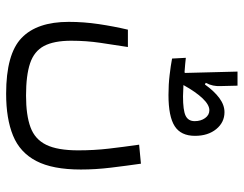

<svg xmlns="http://www.w3.org/2000/svg" viewBox="-104 -523 794 626"><g transform="rotate(90 293.0 -210.0)"><path d="M285.6 167Q156.2 167 103.8 116.7Q51.3 66.4 51.3 -37.1Q51.3 -85.9 58.6 -135Q65.9 -184.1 76.7 -230H133.3Q126.5 -186 119.6 -140.1Q112.8 -94.2 112.8 -45.4Q112.8 11.2 129.9 43.5Q147 75.7 186.3 88.9Q225.6 102.1 291.5 102.1Q355.5 102.1 394.8 87.6Q434.1 73.2 452.1 36.4Q470.2 -0.5 470.2 -67.9Q470.2 -119.6 464.6 -167.7Q459 -215.8 451.7 -266.6L513.7 -272.5Q520.5 -225.1 526.6 -174.8Q532.7 -124.5 532.7 -76.7Q532.7 15.6 504.9 68.8Q477.1 122.1 422.1 144.5Q367.2 167 285.6 167ZM289.6 -362.3Q255.9 -362.3 224.9 -366Q193.8 -369.6 170.9 -374L168.5 -418.9Q177.2 -418 189.7 -416.7Q202.1 -415.5 216.3 -414.6Q216.8 -415.5 217.8 -417L213.4 -587.4H259.3L260.7 -530.3Q261.2 -519.5 258.8 -507.6Q256.3 -495.6 250 -483.9L255.4 -481Q276.9 -511.2 299.6 -528.1Q322.3 -544.9 345.7 -544.9Q378.9 -544.9 400.9 -518.1Q422.9 -491.2 422.9 -448.7Q422.9 -402.8 391.4 -382.6Q359.9 -362.3 289.6 -362.3ZM257.3 -411.1Q281.2 -409.7 293.9 -409.7Q339.8 -409.7 357.4 -418.2Q375 -426.8 375 -447.8Q375 -467.8 365 -481.7Q355 -495.6 339.4 -495.6Q321.8 -495.6 300.8 -473.6Q279.8 -451.7 257.3 -411.1Z"/></g></svg>

Font: CaskaydiaMono NF Light
Style: Regular
Weight: 300
Designer: Aaron Bell
Foundry: Saja Typeworks
Version: Version 2111.001; ttfautohint (v1.8.4);Nerd Fonts 3.1.1